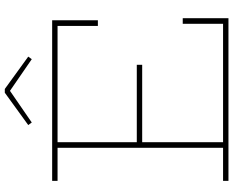

<svg xmlns="http://www.w3.org/2000/svg" viewBox="-108 -886 994 819"><g transform="rotate(-90 389.5 -477.0)"><path d="M522 -391V-368H181V-391ZM697 -195H721V0H27V-23H168V-729H27V-752H712V-557H688V-729H192V-23H697ZM419 -954 557 -854 546 -839 411 -932 276 -839 265 -854 403 -954Z"/></g></svg>

Font: Hepta Slab ExtraLight
Style: Regular
Weight: 200
Designer: Michael LaGattuta
Foundry: Michael LaGattuta
Version: Version 1.100